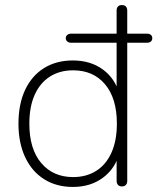

<svg xmlns="http://www.w3.org/2000/svg" viewBox="-20 -731 622 759"><path d="M268 8Q203 8 154.5 -22.5Q106 -53 79.5 -109.5Q53 -166 53 -242Q53 -319 79 -375Q105 -431 153.5 -461.5Q202 -492 268 -492Q338 -492 387 -456Q436 -420 452 -358H441V-562H262Q252 -562 246 -567Q240 -572 240 -580Q240 -588 246 -593Q252 -598 262 -598H453L441 -585V-689Q441 -700 446.5 -705.5Q452 -711 462 -711Q472 -711 477.5 -705.5Q483 -700 483 -689V-585L471 -598H560Q571 -598 576.5 -593Q582 -588 582 -580Q582 -572 576.5 -567Q571 -562 560 -562H483V-16Q483 -6 477.5 0Q472 6 462 6Q452 6 446.5 0Q441 -6 441 -16V-126H452Q436 -65 387 -28.5Q338 8 268 8ZM269 -31Q322 -31 361 -56Q400 -81 421 -128.5Q442 -176 442 -242Q442 -342 395.5 -397.5Q349 -453 269 -453Q216 -453 177 -428Q138 -403 117 -356Q96 -309 96 -242Q96 -142 143 -86.5Q190 -31 269 -31Z"/></svg>

Font: Nunito ExtraLight
Style: Regular
Weight: 200
Designer: Vernon Adams
Foundry: Vernon Adams
Version: Version 3.602;April 4, 2023;FontCreator 14.0.0.2856 64-bit